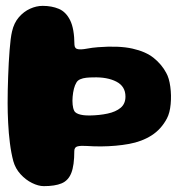

<svg xmlns="http://www.w3.org/2000/svg" viewBox="-20 -611 634 655"><path d="M129.5 24Q111 24 89.2 13.2Q67.5 2.5 50 -16.8Q32.5 -36 25.5 -61Q18 -89 13.8 -122.8Q9.5 -156.5 7.8 -192Q6 -227.5 6 -259Q6 -301.5 7.8 -350Q9.5 -398.5 12.8 -440.5Q16 -482.5 21 -503.5Q27.5 -532.5 44.2 -552Q61 -571.5 82.5 -581.2Q104 -591 125.5 -591Q156.5 -591 180.8 -580.8Q205 -570.5 219.2 -542Q233.5 -513.5 234 -458.5Q234.5 -445 246.2 -443.2Q258 -441.5 276.2 -445Q294.5 -448.5 314.5 -450Q386 -455.5 431.8 -445.2Q477.5 -435 504.5 -413.2Q531.5 -391.5 547 -362.5Q557 -345 561 -315.2Q565 -285.5 562.2 -255.8Q559.5 -226 549.5 -207Q530 -170 497 -149Q464 -128 420.2 -120Q376.5 -112 324.5 -111.5Q297.5 -111.5 277 -113Q256.5 -114.5 245 -111.8Q233.5 -109 233.5 -96Q233.5 -46.5 223.2 -20.8Q213 5 190.2 14.5Q167.5 24 129.5 24ZM285 -217Q319 -217.5 347 -223.5Q375 -229.5 391.5 -243.2Q408 -257 408 -281.5Q408 -316.5 377 -332.5Q346 -348.5 298 -347Q286.5 -347 274.5 -345.8Q262.5 -344.5 253.5 -340.5Q244.5 -336.5 240.5 -329Q235.5 -321 232.2 -308.2Q229 -295.5 227.8 -281.2Q226.5 -267 227.8 -254.2Q229 -241.5 233 -233.5Q235.5 -228 241.5 -224.8Q247.5 -221.5 255.2 -219.8Q263 -218 271 -217.5Q279 -217 285 -217Z"/></svg>

Font: Gluten
Style: Bold
Weight: 700
Designer: Tyler Finck
Foundry: Etcetera Type Company
Version: Version 1.204